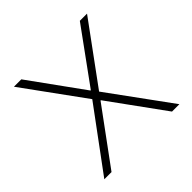

<svg xmlns="http://www.w3.org/2000/svg" viewBox="-138 -631 754 754"><g transform="rotate(-45 239.5 -254.0)"><path d="M31 0 220 -256 37 -508H78L239 -285H241L403 -508H443L260 -258L448 0H407L241 -229H239L71 0Z"/></g></svg>

Font: IBM Plex Sans Thai ExtraLight
Style: Regular
Weight: 200
Designer: Mike Abbink, Paul van der Laan, Pieter van Rosmalen, Ben Mitchell, Mark Frömberg
Foundry: Bold Monday
Version: Version 1.1